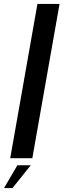

<svg xmlns="http://www.w3.org/2000/svg" viewBox="-28 -805 340 977"><path d="M24 0H136.5L275 -785H162.5ZM-7.5 152H35.5L128.5 36H60.5Z"/></svg>

Font: Anybody Expanded
Style: Italic
Weight: 400
Width: 7
Italic angle: -10°
Version: Version 1.113;gftools[0.9.25]